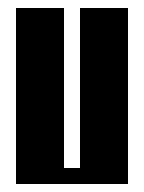

<svg xmlns="http://www.w3.org/2000/svg" viewBox="-20 -460 360 480"><path d="M20 -440H140V-40H180V-440H300V0H20Z"/></svg>

Font: SOV_poster
Style: Bold
Weight: 700
Version: Version 1.00